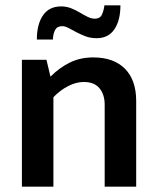

<svg xmlns="http://www.w3.org/2000/svg" viewBox="-20 -699 593 719"><path d="M180 0H62V-475H154L169 -412Q203 -446 242 -465Q281 -484 329 -484Q406 -484 448 -441.5Q490 -399 490 -321V0H372V-307Q372 -345 352.5 -368.5Q333 -392 294 -392Q265 -392 235 -376.5Q205 -361 180 -335ZM118 -551Q118 -608 141 -641.5Q164 -675 209 -675Q229 -675 246.5 -668Q264 -661 279 -652Q294 -643 308 -636Q322 -629 335 -629Q355 -629 362 -645Q369 -661 371 -679H431Q431 -623 408.5 -589.5Q386 -556 342 -556Q319 -556 300.5 -563Q282 -570 266 -578.5Q250 -587 237 -594Q224 -601 213 -601Q194 -601 186.5 -587Q179 -573 178 -551Z"/></svg>

Font: Ek Mukta SemiBold
Style: Regular
Weight: 600
Designer: Girish Dalvi and Yashodeep Gholap
Foundry: Ek Type
Version: Version 2.538;PS 1.002;hotconv 16.6.51;makeotf.lib2.5.65220;